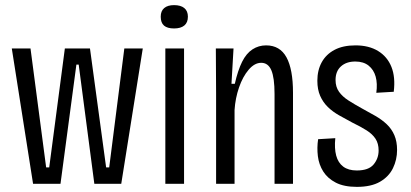

<svg xmlns="http://www.w3.org/2000/svg" viewBox="-20 -717 1602 749"><path d="M109 0 26 -528H99L160 -64H172L233 -528H331L394 -64H406L465 -528H537L453 0H348L287 -465H278L216 0Z M625 0V-528H698V0ZM659 -606Q633 -606 620 -617Q607 -628 607 -652Q607 -674 620.5 -685.5Q634 -697 659 -697Q685 -697 699 -685.5Q713 -674 713 -652Q713 -629 699 -617.5Q685 -606 659 -606Z M823 0V-353L822 -528H891L883 -390H896Q908 -443 924.5 -476Q941 -509 965 -524.5Q989 -540 1018 -540Q1072 -540 1097.5 -493.5Q1123 -447 1123 -355V0H1051V-350Q1051 -414 1038.5 -443Q1026 -472 999 -472Q973 -472 950 -445Q927 -418 912.5 -376Q898 -334 895 -288V0Z M1372 12Q1322 12 1290 -4.5Q1258 -21 1241 -48Q1224 -75 1220 -108Q1216 -141 1221 -174L1288 -178Q1284 -138 1291.5 -110Q1299 -82 1319 -67Q1339 -52 1372 -52Q1418 -52 1437.5 -75.5Q1457 -99 1457 -130Q1457 -157 1445 -175.5Q1433 -194 1410 -208.5Q1387 -223 1354 -239Q1328 -253 1303 -267Q1278 -281 1259 -299.5Q1240 -318 1229 -343Q1218 -368 1218 -402Q1218 -443 1235 -474Q1252 -505 1285 -522.5Q1318 -540 1367 -540Q1419 -540 1455 -518Q1491 -496 1507 -456Q1523 -416 1516 -359L1448 -355Q1453 -391 1445.5 -418Q1438 -445 1418 -461Q1398 -477 1366 -477Q1331 -477 1310 -458Q1289 -439 1289 -405Q1289 -378 1302.5 -359Q1316 -340 1339.5 -325Q1363 -310 1392 -294Q1420 -279 1445 -264.5Q1470 -250 1489 -232Q1508 -214 1518.5 -189.5Q1529 -165 1529 -132Q1529 -94 1513 -61Q1497 -28 1462.5 -8Q1428 12 1372 12Z"/></svg>

Font: Bricolage Grotesque 24pt Condensed Light
Style: Regular
Weight: 300
Width: 3
Designer: Mathieu Triay
Foundry: Atelier Triay
Version: Version 1.001;gftools[0.9.33.dev8+g029e19f]